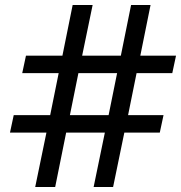

<svg xmlns="http://www.w3.org/2000/svg" viewBox="-20 -749 725 769"><path d="M121 0 166 -218H20L35 -288H181L215 -456H69L84 -526H230L271 -729H351L309 -526H464L505 -729H583L542 -526H685L670 -456H527L493 -288H635L620 -218H478L433 0H355L400 -218H245L201 0ZM260 -288H415L449 -456H294Z"/></svg>

Font: Mona Sans ExtraLight Medium
Style: Italic
Weight: 500
Italic angle: -11.6951°
Version: Version 2.000